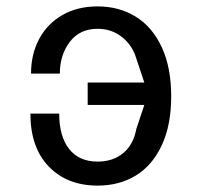

<svg xmlns="http://www.w3.org/2000/svg" viewBox="-20 -570 640 600"><path d="M285 -65Q227 -65 196 -104.5Q165 -144 165 -215H75Q75 -109 132.5 -49.5Q190 10 285 10Q353 10 404.5 -21.5Q456 -53 485.5 -116Q515 -179 515 -269Q515 -359 485.5 -422.5Q456 -486 404 -518Q352 -550 285 -550Q222 -550 175 -523Q128 -496 102.5 -448.5Q77 -401 77 -340H167Q167 -398 198 -439Q229 -480 285 -480Q329 -480 361.5 -454Q394 -428 406 -387L431 -312H254V-242H452V-312H431V-242L406 -167Q397 -118 365 -91.5Q333 -65 285 -65Z"/></svg>

Font: Sligoil Micro
Style: Regular
Weight: 400
Designer: Ariel Martín Pérez
Foundry: Igor Stepanchenko
Version: Version 1.001